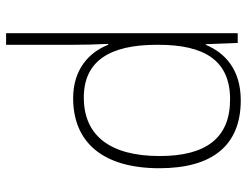

<svg xmlns="http://www.w3.org/2000/svg" viewBox="-110 -690 810 630"><g transform="rotate(-90 295.0 -375.0)"><path d="M281 10C382 10 437 -42 463 -105H465L469 0H501V-760H463V-544C463 -506 464 -464 466 -425H463C438 -489 381 -540 288 -540C141 -540 58 -440 58 -257C58 -83 133 10 281 10ZM284 -25C158 -25 98 -103 98 -256C98 -420 166 -505 290 -505C409 -505 463 -421 463 -266V-260C463 -111 413 -25 284 -25Z"/></g></svg>

Font: Noto Sans Myanmar ExtraLight
Style: Regular
Weight: 200
Designer: Monotype Design Team
Foundry: Monotype Imaging Inc.
Version: Version 2.107